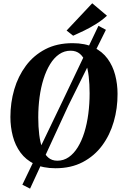

<svg xmlns="http://www.w3.org/2000/svg" viewBox="-20 -1016 752 1172"><path d="M318.5 11Q243 11 190.2 -14.8Q137.5 -40.5 105.2 -84.5Q73 -128.5 58.2 -184.8Q43.5 -241 43.5 -302Q43.5 -389.5 67 -470Q90.5 -550.5 137.8 -614.2Q185 -678 256.2 -715.2Q327.5 -752.5 423 -752.5Q499 -752.5 551.8 -727Q604.5 -701.5 636.5 -657.8Q668.5 -614 683 -558.5Q697.5 -503 697.5 -443Q698 -355 674.5 -273.5Q651 -192 603.8 -128Q556.5 -64 485.2 -26.5Q414 11 318.5 11ZM330 -35Q368.5 -35 399.8 -56.8Q431 -78.5 455 -117.5Q479 -156.5 495 -208.2Q511 -260 519 -320.8Q527 -381.5 527 -446Q527 -502.5 521.5 -550Q516 -597.5 503.2 -632.8Q490.5 -668 468 -687.2Q445.5 -706.5 411 -706.5Q372.5 -706.5 341 -684.8Q309.5 -663 285.8 -624.2Q262 -585.5 245.8 -534Q229.5 -482.5 221.5 -422.8Q213.5 -363 213.5 -299.5Q213.5 -242 219.5 -193.5Q225.5 -145 238.8 -109.5Q252 -74 274.2 -54.5Q296.5 -35 330 -35ZM116.5 111.5 359 -393 581 -858.5 626.5 -834 397 -371 163.5 135.5ZM426.5 -798 386.5 -829.5 543 -996 633 -920Q602.5 -892 566 -869.2Q529.5 -846.5 493.2 -829Q457 -811.5 426.5 -798Z"/></svg>

Font: Merriweather 72pt ExtraBold
Style: Italic
Weight: 800
Italic angle: -7.8°
Version: Version 2.101